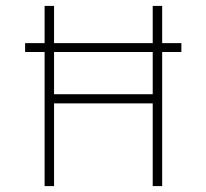

<svg xmlns="http://www.w3.org/2000/svg" viewBox="-20 -630 699 650"><path d="M131 -454H65V-484H131V-610H163V-484H497V-610H529V-484H594V-454H529V0H497V-280H163V0H131ZM497 -311V-454H163V-311Z"/></svg>

Font: Athiti ExtraLight
Style: Regular
Weight: 275
Designer: CadsonDemak Team
Foundry: CadsonDemak
Version: Version 1.033